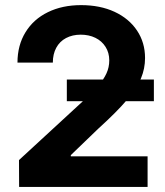

<svg xmlns="http://www.w3.org/2000/svg" viewBox="-20 -737 651 757"><path d="M54.9 -105.9 308.9 -339.9Q346.8 -375.8 367.7 -399.6Q388.7 -423.5 399.7 -447.5Q410.8 -471.6 410.8 -498.9Q410.8 -529.1 396.1 -552.3Q381.4 -575.5 356 -587.9Q330.6 -600.3 298.3 -600.3Q265.6 -600.3 240.4 -587Q215.3 -573.7 201.8 -548.7Q188.3 -523.7 188.3 -490.1H48.9Q48.9 -558.3 80.5 -609.8Q112 -661.3 168.8 -689Q225.6 -716.8 299.6 -716.8Q374.7 -716.8 431.7 -690.4Q488.7 -663.9 520.3 -616.5Q551.9 -569.1 551.9 -508.3Q551.9 -466.6 535.9 -428.2Q519.9 -389.7 480.2 -342.7Q440.5 -295.8 367.2 -229.4L259.2 -125.4V-120.7H561.9V0H55.4ZM243.5 -423.3H586.7V-337.9H243.5Z"/></svg>

Font: Pretendard Std Variable
Style: Regular
Weight: 400
Designer: Base glyphs from Inter by Rasmus Andersson; Hangeul glyphs from Noto Sans CJK(Source Han Sans) by Jang Soo-young and Kan
Foundry: Kil Hyung-jin
Version: Version 1.309;Glyphs 3.2 (3225)